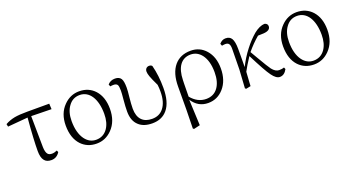

<svg xmlns="http://www.w3.org/2000/svg" viewBox="-50 -1097 3425 1874"><g transform="rotate(-20 1662.5 -160.5)"><path d="M312 14C349 14 379 -3 400 -37L392 -56C372 -47 354 -43 338 -43C318 -43 303 -49 294 -61C283 -75 277 -99 276 -133L272 -457L482 -453L479 -511H250C195 -511 151 -508 118 -502C82 -495 49 -483 19 -466L25 -438L234 -456C221 -303 215 -189 215 -115C215 -70 223 -37 240 -16C255 4 279 14 312 14Z M783 14C845 14 898 -9 943 -55C994 -107 1019 -176 1019 -262C1019 -344 997 -409 954 -457C913 -502 859 -525 793 -525C732 -525 678 -502 633 -456C582 -405 557 -337 557 -254C557 -167 580 -99 625 -51C666 -8 719 14 783 14ZM791 -23C744 -23 706 -44 676 -85C643 -131 626 -195 626 -276C626 -338 640 -389 669 -428C698 -469 737 -489 786 -489C886 -489 950 -391 950 -235C950 -174 937 -124 910 -85C881 -44 841 -23 791 -23Z M1361 14C1429 14 1481 -9 1518 -54C1559 -103 1579 -177 1579 -275C1579 -360 1570 -439 1551 -512C1544 -521 1534 -525 1520 -525C1496 -525 1478 -507 1478 -480C1478 -466 1482 -449 1489 -429C1497 -406 1513 -370 1536 -322C1539 -299 1540 -275 1540 -251C1540 -178 1524 -122 1493 -83C1464 -46 1425 -28 1374 -28C1327 -28 1292 -41 1267 -67C1241 -94 1228 -134 1228 -186C1228 -218 1231 -258 1236 -307C1241 -348 1243 -379 1243 -401C1243 -444 1238 -475 1227 -493C1215 -512 1194 -522 1165 -522C1133 -522 1107 -511 1088 -488L1097 -466C1107 -468 1118 -469 1131 -469C1151 -469 1164 -463 1171 -452C1177 -442 1180 -422 1180 -392C1180 -374 1178 -345 1174 -305C1169 -252 1167 -210 1167 -179C1167 -114 1185 -65 1222 -32C1255 -1 1302 14 1361 14Z M1788 189 1776 -80C1817 -17 1872 14 1942 14C2006 14 2060 -11 2103 -60C2148 -111 2171 -179 2171 -262C2171 -342 2150 -406 2107 -455C2066 -502 2014 -525 1951 -525C1879 -525 1823 -501 1782 -453C1739 -402 1718 -330 1718 -236L1717 2L1713 197L1724 204ZM1936 -30C1877 -30 1825 -57 1781 -110C1782 -127 1782 -173 1783 -248C1784 -271 1784 -282 1784 -281C1787 -413 1841 -490 1938 -490C1983 -490 2021 -471 2051 -432C2084 -388 2101 -327 2101 -248C2101 -181 2087 -129 2059 -90C2030 -50 1989 -30 1936 -30Z M2685 14C2717 14 2742 -4 2761 -40L2753 -59C2740 -54 2723 -51 2700 -51C2676 -51 2652 -65 2629 -94C2614 -114 2585 -161 2542 -235C2523 -268 2508 -293 2497 -312C2536 -359 2577 -401 2621 -438L2680 -440C2727 -443 2751 -460 2751 -489C2751 -508 2740 -520 2719 -525C2684 -523 2647 -506 2608 -475C2568 -441 2530 -401 2494 -354C2454 -303 2421 -249 2394 -194C2394 -215 2394 -257 2395 -318C2395 -355 2395 -377 2395 -384C2395 -433 2388 -469 2375 -491C2362 -512 2342 -522 2313 -522C2288 -522 2267 -511 2248 -489L2257 -466C2273 -469 2285 -470 2293 -470C2326 -470 2340 -452 2340 -405L2337 -189L2325 2L2336 10L2384 0C2385 -8 2385 -20 2386 -37C2390 -86 2392 -122 2393 -146C2412 -182 2438 -225 2471 -275C2472 -277 2473 -278 2474 -279C2534 -160 2578 -80 2607 -41C2634 -4 2660 14 2685 14Z M3041 14C3103 14 3156 -9 3201 -55C3252 -107 3277 -176 3277 -262C3277 -344 3255 -409 3212 -457C3171 -502 3117 -525 3051 -525C2990 -525 2936 -502 2891 -456C2840 -405 2815 -337 2815 -254C2815 -167 2838 -99 2883 -51C2924 -8 2977 14 3041 14ZM3049 -23C3002 -23 2964 -44 2934 -85C2901 -131 2884 -195 2884 -276C2884 -338 2898 -389 2927 -428C2956 -469 2995 -489 3044 -489C3144 -489 3208 -391 3208 -235C3208 -174 3195 -124 3168 -85C3139 -44 3099 -23 3049 -23Z"/></g></svg>

Font: AllPunType Light
Style: Regular
Weight: 300
Version: 1.0